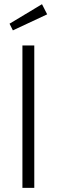

<svg xmlns="http://www.w3.org/2000/svg" viewBox="-20 -904 273 924"><path d="M182.1 -883.8 207 -835 42 -757.8 25.9 -790ZM145 -685.1V0H87.9V-685.1Z"/></svg>

Font: Fira Sans Compressed Light
Style: Regular
Weight: 300
Width: 1
Designer: Carrois Corporate & Edenspiekermann AG
Foundry: Carrois Corporate GbR & Edenspiekermann AG
Version: Version 4.203;PS 004.203;hotconv 1.0.88;makeotf.lib2.5.64775